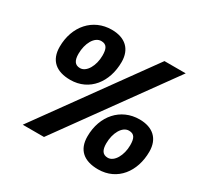

<svg xmlns="http://www.w3.org/2000/svg" viewBox="-155 -900 1128 1096"><g transform="rotate(30 409.0 -352.0)"><path d="M115 7H255L774 -712H634ZM285 -717C162 -717 75 -620 75 -484C75 -395 128 -350 221 -350C348 -350 425 -454 425 -585C425 -669 374 -717 285 -717ZM236 -436C202 -436 188 -459 188 -503C188 -571 220 -631 265 -631C302 -631 312 -606 312 -562C312 -496 279 -436 236 -436ZM678 -353C555 -353 468 -256 468 -120C468 -31 521 13 614 13C741 13 818 -90 818 -221C818 -305 767 -353 678 -353ZM629 -72C595 -72 581 -95 581 -139C581 -207 613 -267 658 -267C695 -267 705 -242 705 -198C705 -132 672 -72 629 -72Z"/></g></svg>

Font: Bitter
Style: Bold Italic
Weight: 700
Designer: Sol Matas
Foundry: Sol Matas
Version: Version 1.002